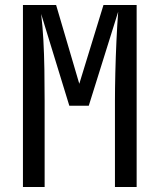

<svg xmlns="http://www.w3.org/2000/svg" viewBox="-20 -750 640 770"><path d="M72 0V-730H205L298 -414L395 -730H528V0H441V-345Q441 -394 442.5 -457.5Q444 -521 447 -586Q450 -651 454 -703L336 -326H258L145 -694Q151 -645 154 -589Q157 -533 158 -472Q159 -411 159 -345V0Z"/></svg>

Font: Atlassian Mono
Style: Regular
Weight: 400
Monospace: yes
Designer: Philipp Nurullin, Konstantin Bulenkov
Foundry: Modifications by Atlassian Pty Ltd, manufactured by JetBrains
Version: Version 2.304